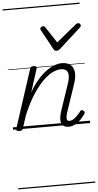

<svg xmlns="http://www.w3.org/2000/svg" viewBox="-86 -1057 818 1604"><g transform="rotate(-5 323.0 -255.0)"><path d="M465 15Q440 15 425 5.5Q410 -4 404 -22.5Q398 -41 401 -66Q404 -91 414 -122L489 -343Q503 -384 502.5 -412Q502 -440 486.5 -454.5Q471 -469 440 -469Q409 -469 370 -450Q331 -431 288.5 -388.5Q246 -346 202.5 -278.5Q159 -211 118 -114L82 -4Q79 6 72.5 10.5Q66 15 51 15Q39 15 31 10Q23 5 27 -6L186 -494Q190 -506 196 -510.5Q202 -515 216 -515Q232 -515 238 -509Q244 -503 240 -491L178 -298Q213 -359 250 -401Q287 -443 323 -469Q359 -495 392 -507Q425 -519 454 -519Q496 -519 522.5 -499.5Q549 -480 555.5 -439Q562 -398 540 -334L463 -107Q455 -81 453.5 -64.5Q452 -48 457.5 -40.5Q463 -33 475 -33Q493 -33 510 -44Q527 -55 543 -71.5Q559 -88 571 -104Q576 -112 582 -113.5Q588 -115 597 -109Q608 -102 608.5 -95Q609 -88 605 -81Q593 -63 572.5 -40Q552 -17 524.5 -1Q497 15 465 15ZM617 -840Q626 -840 632.5 -833.5Q639 -827 639 -819Q639 -813 636.5 -809.5Q634 -806 630 -802L450 -639Q442 -631 435 -628.5Q428 -626 419 -626Q412 -626 406 -629Q400 -632 395 -641L306 -804Q303 -808 301.5 -812Q300 -816 300 -820Q300 -829 309 -834.5Q318 -840 324 -840Q331 -840 335 -837.5Q339 -835 342 -830L431 -695L596 -830Q603 -835 607 -837.5Q611 -840 617 -840ZM0 490H646V500H0ZM0 -20H646V0H0ZM0 -505H646V-500H0ZM0 -1010H646V-1000H0Z"/></g></svg>

Font: Playwrite AU TAS Guides
Style: Regular
Weight: 400
Designer: Veronika Burian, José Scaglione
Foundry: TypeTogether
Version: Version 1.003